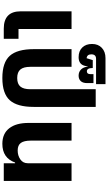

<svg xmlns="http://www.w3.org/2000/svg" viewBox="337 -1240 915 1629"><g transform="rotate(90 794.5 -425.5)"><path d="M223 0Q76 0 76 -144V-575H226V-125H309V0Z M397 -254V-575H547V-225Q547 -168 569.5 -141Q592 -114 642 -114Q692 -114 714.5 -141Q737 -168 737 -225V-780H887V-254Q887 -114 830.5 -51Q774 12 642 12Q510 12 453.5 -51Q397 -114 397 -254Z M479 -783Q441 -783 441 -743Q441 -706 474 -703L490 -755H557Q557 -705 585 -705Q609 -705 609 -735V-761H685V-708Q685 -671 668 -653Q651 -635 622 -635Q590 -635 569.5 -655.5Q549 -676 545 -714H544L540 -694Q529 -635 465 -635Q413 -635 383 -666Q353 -697 353 -749Q353 -801 386 -832Q419 -863 473 -863H694V-783Z M1200 12Q1114 12 1068.5 -46Q1023 -104 1023 -210V-575H1173V-230Q1173 -172 1192.5 -145Q1212 -118 1257 -118Q1300 -118 1332.5 -140.5Q1365 -163 1365 -204V-575H1515V0H1365V-96H1359Q1321 12 1200 12Z"/></g></svg>

Font: Anuphan
Style: Bold
Weight: 700
Designer: Mike Abbink, Paul van der Laan, Pieter van Rosmalen, Mint Tantisuwanna
Foundry: Bold Monday; Cadson Demak
Version: Version 3.002;hotconv 1.0.109;makeotfexe 2.5.65596